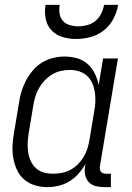

<svg xmlns="http://www.w3.org/2000/svg" viewBox="-20 -760 540 788"><path d="M175 8Q148 8 123 0.5Q98 -7 79 -23.5Q60 -40 49.5 -63Q39 -86 34.5 -111.5Q30 -137 31.5 -164Q33 -191 38 -218L58 -338Q61 -361 68 -384Q75 -407 86.5 -429Q98 -451 114.5 -470.5Q131 -490 152 -503Q173 -516 197 -522Q221 -528 244 -528Q271 -528 296 -521Q321 -514 339.5 -497.5Q358 -481 369 -458.5Q380 -436 385 -411L403 -520H464L390 -77Q389 -71 390 -65Q391 -59 394.5 -55Q398 -51 403.5 -49Q409 -47 415 -47H435V8H406Q388 8 371.5 3.5Q355 -1 344 -13Q333 -25 329.5 -42Q326 -59 329 -77L331 -87Q318 -65 301.5 -46.5Q285 -28 264.5 -15.5Q244 -3 220.5 2.5Q197 8 175 8ZM198 -47Q215 -47 233.5 -50.5Q252 -54 269 -63Q286 -72 299.5 -85.5Q313 -99 323 -115.5Q333 -132 338.5 -149.5Q344 -167 347 -185L367 -305Q371 -325 371.5 -344.5Q372 -364 369 -383Q366 -402 358.5 -419Q351 -436 337.5 -448.5Q324 -461 305.5 -467Q287 -473 267 -473Q249 -473 230.5 -469Q212 -465 195 -455Q178 -445 164.5 -431Q151 -417 141 -400Q131 -383 125.5 -365Q120 -347 117 -329L97 -209Q94 -189 93.5 -170Q93 -151 96 -132.5Q99 -114 107 -97.5Q115 -81 128.5 -69Q142 -57 160 -52Q178 -47 198 -47ZM293 -600Q264 -600 237 -608Q210 -616 191.5 -635.5Q173 -655 167.5 -683Q162 -711 167 -740H225Q222 -722 224.5 -704.5Q227 -687 238 -674.5Q249 -662 266.5 -657Q284 -652 302 -652Q320 -652 338.5 -657Q357 -662 372 -674.5Q387 -687 395.5 -704.5Q404 -722 407 -740H465Q460 -711 445.5 -683Q431 -655 406.5 -635.5Q382 -616 352 -608Q322 -600 293 -600Z"/></svg>

Font: Iosevka Light
Style: Italic
Weight: 300
Italic angle: -9°
Monospace: yes
Designer: Belleve Invis
Foundry: Belleve Invis
Version: Version 32.5.0; ttfautohint (v1.8.4)